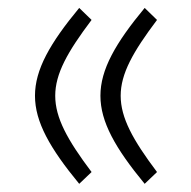

<svg xmlns="http://www.w3.org/2000/svg" viewBox="-20 -444 474 477"><path d="M207.5 -16.6C147.5 -96.2 117.2 -151.4 117.2 -206.1C117.2 -260.7 147.5 -314.9 207.5 -394.5L176.8 -424.3C104 -336.4 66.9 -271 66.9 -206.1C66.9 -141.1 104 -75.7 176.8 12.7ZM370.1 -16.6C310.1 -96.2 279.8 -151.4 279.8 -206.1C279.8 -260.7 310.1 -314.9 370.1 -394.5L339.4 -424.3C266.6 -336.4 229.5 -271 229.5 -206.1C229.5 -141.1 266.6 -75.7 339.4 12.7Z"/></svg>

Font: Vazirmatn ExtraLight
Style: Regular
Weight: 200
Designer: Saber Rastikerdar
Foundry: Saber Rastikerdar
Version: Version 33.003